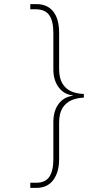

<svg xmlns="http://www.w3.org/2000/svg" viewBox="-20 -780 436 932"><path d="M127 132V107H157Q200 107 219.5 78Q239 49 239 -6V-187Q239 -241 264 -275Q289 -309 333 -315V-317Q290 -322 264.5 -356.5Q239 -391 239 -443V-620Q239 -678 219 -706.5Q199 -735 152 -735H127V-760H157Q210 -760 238.5 -724Q267 -688 267 -621V-445Q267 -401 283 -374.5Q299 -348 326 -336.5Q353 -325 387 -324V-306Q353 -305 326 -293Q299 -281 283 -255Q267 -229 267 -184V-8Q267 56 238.5 94Q210 132 157 132Z"/></svg>

Font: Noto Serif Bengali Thin
Style: Regular
Weight: 250
Version: Version 2.003